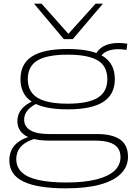

<svg xmlns="http://www.w3.org/2000/svg" viewBox="-20 -810 741 1050"><path d="M340 220Q186 220 108.5 183Q31 146 31 66Q31 38 42 12.5Q53 -13 80 -33.5Q107 -54 154 -66L189 -56Q143 -45 116.5 -27Q90 -9 79.5 13.5Q69 36 69 60Q69 104 99.5 132.5Q130 161 191.5 174.5Q253 188 342 188Q440 188 506 171.5Q572 155 605.5 124Q639 93 639 49Q639 18 623.5 -2Q608 -22 577 -31.5Q546 -41 500 -41H249Q192 -41 153.5 -53Q115 -65 95 -89Q75 -113 75 -147Q75 -183 96 -210.5Q117 -238 161 -258L188 -247Q152 -231 132 -208Q112 -185 112 -156Q112 -118 146 -97.5Q180 -77 249 -77H509Q595 -77 637.5 -46.5Q680 -16 680 47Q680 101 641 140Q602 179 526.5 199.5Q451 220 340 220ZM350 -212Q218 -212 155 -253Q92 -294 92 -377Q92 -461 155 -501.5Q218 -542 350 -542Q482 -542 545 -501.5Q608 -461 608 -377Q608 -294 545 -253Q482 -212 350 -212ZM350 -243Q462 -243 514.5 -275.5Q567 -308 567 -377Q567 -448 514.5 -479.5Q462 -511 350 -511Q238 -511 185 -479.5Q132 -448 132 -377Q132 -308 185 -275.5Q238 -243 350 -243ZM523 -488 500 -505Q514 -540 547 -557.5Q580 -575 629 -575Q641 -575 650.5 -574Q660 -573 676 -571L672 -537Q661 -539 650 -540Q639 -541 628 -541Q589 -541 562.5 -528.5Q536 -516 523 -488ZM543 -790 378 -596H329L166 -790H207L354 -625L503 -790Z"/></svg>

Font: Georama Expanded ExtraLight
Style: Regular
Weight: 250
Width: 7
Designer: Jean-Baptiste Levee
Foundry: Production Type
Version: Version 1.001